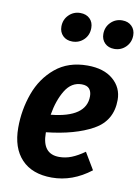

<svg xmlns="http://www.w3.org/2000/svg" viewBox="-89 -848 675 924"><g transform="rotate(10 248.5 -386.0)"><path d="M477 -407Q477 -305 390.5 -257Q304 -209 164 -194V-191Q164 -88 247 -88Q278 -88 307 -99.5Q336 -111 370 -135L419 -53Q330 16 229 16Q133 16 81 -39Q29 -94 29 -193Q29 -280 58 -360.5Q87 -441 149.5 -493Q212 -545 306 -545Q386 -545 431.5 -506Q477 -467 477 -407ZM343 -401Q343 -424 331.5 -437.5Q320 -451 294 -451Q244 -451 214 -402Q184 -353 172 -281Q343 -298 343 -401ZM149 -708Q149 -742 172 -765Q195 -788 228 -788Q257 -788 274.5 -771Q292 -754 292 -726Q292 -691 269 -668.5Q246 -646 213 -646Q184 -646 166.5 -663.5Q149 -681 149 -708ZM354 -708Q354 -742 377 -765Q400 -788 433 -788Q462 -788 479.5 -770.5Q497 -753 497 -726Q497 -692 474 -669Q451 -646 418 -646Q389 -646 371.5 -663.5Q354 -681 354 -708Z"/></g></svg>

Font: Fira Sans Condensed SemiBold
Style: Italic
Weight: 600
Width: 3
Italic angle: -8°
Designer: bBox Type GmbH & Carrois Corporate GbR & Edenspiekermann AG
Foundry: bBox Type GmbH & Carrois Corporate GbR & Edenspiekermann AG
Version: Version 4.301